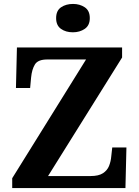

<svg xmlns="http://www.w3.org/2000/svg" viewBox="-20 -955 706 975"><path d="M42 0V-50L417 -653H220Q173 -653 157.5 -628Q142 -603 138 -562L133 -508H61L66 -714H600V-663L224 -61H440Q481 -61 503 -75.5Q525 -90 534 -113Q543 -136 545 -161L550 -206H622L617 0ZM350 -791Q314 -791 289.5 -808.5Q265 -826 265 -863Q265 -901 290 -918Q315 -935 351 -935Q385 -935 410.5 -918Q436 -901 436 -863Q436 -826 410.5 -808.5Q385 -791 350 -791Z"/></svg>

Font: Noto Serif Khojki
Style: Bold
Weight: 700
Version: Version 2.003